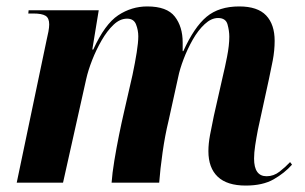

<svg xmlns="http://www.w3.org/2000/svg" viewBox="-20 -568 948 597"><path d="M744 9Q686 9 657 -18.5Q628 -46 628 -98Q628 -121 633 -148Q638 -175 645 -208L674 -336Q679 -356 686 -391.5Q693 -427 693 -454Q693 -472 687.5 -492Q682 -512 658 -512Q637 -512 616.5 -493Q596 -474 579.5 -445Q563 -416 551 -384.5Q539 -353 534 -328L504 -192Q493 -147 485.5 -94Q478 -41 475 0H327Q329 -29 335.5 -68.5Q342 -108 350 -147.5Q358 -187 365 -217L392 -335Q400 -373 405 -404.5Q410 -436 410 -455Q410 -474 403 -492Q396 -510 375 -510Q353 -510 333 -491Q313 -472 296 -442.5Q279 -413 266.5 -381Q254 -349 248 -322L176 0H32L125 -444Q128 -456 130.5 -469.5Q133 -483 133 -492Q133 -512 121.5 -519Q110 -526 84 -526H68L69 -536H287L267 -414H270Q306 -493 347.5 -520.5Q389 -548 438 -548Q499 -548 523.5 -516.5Q548 -485 548 -436Q548 -430 548 -422.5Q548 -415 548 -409H550Q584 -484 622.5 -516Q661 -548 724 -548Q781 -548 807.5 -520Q834 -492 834 -441Q834 -411 828 -379.5Q822 -348 816 -321L782 -165Q777 -139 773.5 -116Q770 -93 770 -75Q770 -20 809 -20Q831 -20 849.5 -34.5Q868 -49 882 -64L888 -56Q865 -30 831 -10.5Q797 9 744 9Z"/></svg>

Font: Noto Serif Display SemiCondensed
Style: Bold Italic
Weight: 700
Width: 4
Italic angle: -12°
Designer: Monotype Design Team
Foundry: Monotype Imaging Inc.
Version: Version 2.009